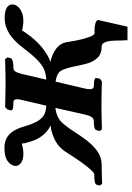

<svg xmlns="http://www.w3.org/2000/svg" viewBox="115 -592 593 863"><g transform="rotate(-90 411.5 -160.5)"><path d="M634 0Q600 0 582 -20Q564 -40 557 -67Q550 -94 546 -114Q539 -153 528 -177.5Q517 -202 476 -207L445 -75Q442 -62 442 -53Q442 -35 457 -35H465Q477 -35 485.5 -32Q494 -29 492 -23L489 -8L477 1Q477 1 457.5 0.5Q438 0 412.5 -0.5Q387 -1 367 -1Q350 -1 325 -0.5Q300 0 281 0.5Q262 1 262 1L254 -8L258 -23Q261 -35 290 -35H298Q310 -35 317 -45.5Q324 -56 328 -75L358 -208Q315 -203 292 -178Q269 -153 245 -114Q232 -94 212 -67.5Q192 -41 165.5 -21Q139 -1 104 0Q87 0 61 0.5Q35 1 17 2L9 -8L12 -21Q14 -29 26 -31Q38 -33 48 -33H58Q65 -33 78.5 -47.5Q92 -62 107.5 -83Q123 -104 137 -125.5Q151 -147 160 -161Q180 -193 212.5 -209.5Q245 -226 279 -230Q254 -241 235 -264.5Q216 -288 207 -319Q203 -330 200.5 -340.5Q198 -351 198 -356Q198 -358 199 -359Q197 -358 194.5 -358Q192 -358 189 -357Q172 -352 149 -352Q125 -352 111 -362.5Q97 -373 97 -387Q97 -391 98 -394Q103 -412 121.5 -424.5Q140 -437 180 -437Q215 -437 238.5 -415.5Q262 -394 275 -347Q287 -306 300.5 -285Q314 -264 330.5 -257Q347 -250 368 -249L394 -360Q397 -374 397 -381Q397 -397 381 -397H374Q344 -397 347 -410L351 -424L362 -434Q362 -434 381 -433.5Q400 -433 425 -432.5Q450 -432 467 -432Q486 -432 512 -432.5Q538 -433 557.5 -433.5Q577 -434 577 -434L585 -424L582 -410Q581 -404 570.5 -400.5Q560 -397 548 -397H540Q528 -397 522 -388.5Q516 -380 511 -360L485 -249Q507 -250 526.5 -257Q546 -264 569 -285Q592 -306 623 -347Q658 -394 691.5 -415Q725 -436 759 -436Q794 -436 808.5 -426.5Q823 -417 823 -402Q823 -400 822.5 -397.5Q822 -395 822 -393Q818 -377 798.5 -364.5Q779 -352 750 -352Q739 -352 730 -353.5Q721 -355 714 -356Q711 -357 709 -357.5Q707 -358 705 -358Q706 -356 697.5 -344.5Q689 -333 679 -319Q655 -288 625 -264.5Q595 -241 565 -230Q594 -225 620.5 -207Q647 -189 653 -160Q655 -146 659 -124.5Q663 -103 668.5 -82Q674 -61 680.5 -46.5Q687 -32 694 -32H711Q725 -32 739 -28Q753 -24 753 -14Q753 -12 752 -11L723 116H662Q662 110 662 103Q662 96 661 99V82Q661 64 659.5 45Q658 26 652 13Q646 0 634 0Z"/></g></svg>

Font: Libertinus Serif Semibold Italic
Style: Regular
Weight: 600
Italic angle: -11.5°
Designer: Philipp H. Poll, Khaled Hosny
Foundry: Caleb Maclennan
Version: Version 7.051;RELEASE